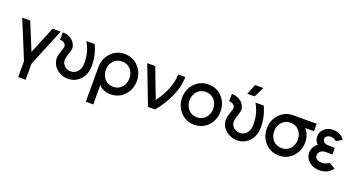

<svg xmlns="http://www.w3.org/2000/svg" viewBox="-51 -1425 4352 2350"><g transform="rotate(20 2124.5 -250.0)"><path d="M8 -500 210 -8V200H307V-8L508 -500H403L258 -144L112 -500Z M536 -500V-403H549Q579 -403 600 -380Q621 -357 611 -324L583 -236Q567 -182 580 -137Q586 -115 596.5 -95Q607 -75 623 -59Q638 -42 657 -29Q676 -16 698 -7Q720 3 742.5 7.5Q765 12 788 12Q881 12 946 -57Q1009 -126 1010 -236Q1010 -380 951 -500H843Q855 -481 864.5 -460.5Q874 -440 882 -420Q897 -381 905 -334.5Q913 -288 913 -233Q913 -167 877 -125Q841 -85 788 -85Q733 -85 698 -125Q661 -169 680 -233L707 -324Q713 -344 712 -362Q711 -380 704 -398Q693 -427 672.5 -447.5Q652 -468 623 -482Q604 -491 586 -495.5Q568 -500 549 -500Z M1341 -415Q1409 -415 1452 -368Q1495 -320 1495 -250Q1495 -181 1452 -132Q1409 -85 1341 -85Q1274 -85 1231 -132Q1188 -181 1188 -250Q1188 -320 1231 -368Q1274 -415 1341 -415ZM1341 -512Q1234 -512 1163 -436Q1091 -360 1091 -250V200H1188V-51Q1249 12 1341 12Q1449 12 1520 -64Q1592 -141 1592 -250Q1592 -360 1520 -436Q1449 -512 1341 -512Z M1636 -500 1828 0H1919Q1937 -21 1954 -43.5Q1971 -66 1987 -90Q2129 -302 2133 -500H2041Q2036 -400 1997.5 -303.5Q1959 -207 1888 -113L1740 -500Z M2432 -512Q2325 -512 2253 -436Q2182 -360 2182 -250Q2182 -141 2253 -64Q2325 12 2432 12Q2539 12 2611 -64Q2682 -141 2682 -250Q2682 -360 2611 -436Q2539 -512 2432 -512ZM2432 -415Q2500 -415 2543 -368Q2586 -320 2586 -250Q2586 -215 2575.5 -185.5Q2565 -156 2543 -132Q2500 -85 2432 -85Q2364 -85 2321 -132Q2278 -181 2278 -250Q2278 -285 2289 -314.5Q2300 -344 2321 -368Q2364 -415 2432 -415Z M2738 -500V-403H2751Q2781 -403 2802 -380Q2823 -357 2813 -324L2785 -236Q2769 -182 2782 -137Q2788 -115 2798.5 -95Q2809 -75 2825 -59Q2840 -42 2859 -29Q2878 -16 2900 -7Q2922 3 2944.5 7.5Q2967 12 2990 12Q3083 12 3148 -57Q3211 -126 3212 -236Q3212 -380 3153 -500H3045Q3057 -481 3066.5 -460.5Q3076 -440 3084 -420Q3099 -381 3107 -334.5Q3115 -288 3115 -233Q3115 -167 3079 -125Q3043 -85 2990 -85Q2935 -85 2900 -125Q2863 -169 2882 -233L2909 -324Q2915 -344 2914 -362Q2913 -380 2906 -398Q2895 -427 2874.5 -447.5Q2854 -468 2825 -482Q2806 -491 2788 -495.5Q2770 -500 2751 -500ZM2916 -567H3010L3076 -700H2968Z M3535 -512Q3428 -512 3356 -436Q3285 -360 3285 -250Q3285 -141 3356 -64Q3428 12 3535 12Q3642 12 3714 -64Q3785 -141 3785 -250Q3785 -275 3781 -298.5Q3777 -322 3769 -343Q3761 -364 3749.5 -382Q3738 -400 3724 -415H3839V-512ZM3535 -415Q3603 -415 3646 -368Q3689 -320 3689 -250Q3689 -215 3678.5 -185.5Q3668 -156 3646 -132Q3603 -85 3535 -85Q3467 -85 3424 -132Q3381 -181 3381 -250Q3381 -285 3392 -314.5Q3403 -344 3424 -368Q3467 -415 3535 -415Z M4148 -312H4067Q4025 -312 4004 -332Q3987 -348 3987 -369Q3987 -390 4004 -405Q4024 -422 4059 -422Q4102 -422 4129 -392L4206 -436Q4195 -453 4179.5 -467Q4164 -481 4143 -491Q4105 -512 4059 -512Q3987 -512 3941 -469Q3897 -428 3897 -369Q3897 -311 3941 -275Q3924 -264 3912 -250.5Q3900 -237 3891 -221Q3873 -187 3873 -152Q3873 -79 3930 -32Q3984 12 4061 12Q4175 12 4231 -72L4149 -119Q4115 -85 4061 -85Q4016 -85 3992 -104Q3969 -122 3969 -152Q3969 -178 3993 -202Q4015 -225 4067 -225H4148Z"/></g></svg>

Font: Unageo
Style: Medium
Weight: 500
Designer: Richard Sepsi
Foundry: Richard Sepsi
Version: Version 2.000